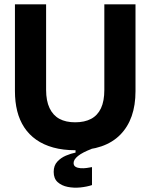

<svg xmlns="http://www.w3.org/2000/svg" viewBox="-20 -680 695 887"><path d="M405 175Q381 183 351 186Q321 189 293 183.5Q265 178 246.5 161.5Q228 145 228 114Q228 85 244.5 67Q261 49 284.5 39Q308 29 329 25V5L403 -3V8Q361 24 340.5 40.5Q320 57 320 73Q320 85 329 90.5Q338 96 352 97Q366 98 380.5 96Q395 94 405 92ZM328 14Q271 14 226 1.5Q181 -11 147.5 -34.5Q114 -58 92 -91.5Q70 -125 59.5 -167Q49 -209 49 -259V-660H193V-265Q193 -214 209 -180.5Q225 -147 254.5 -131Q284 -115 327 -115Q371 -115 401 -131Q431 -147 446.5 -180Q462 -213 462 -265V-660H606V-259Q606 -129 535.5 -57.5Q465 14 328 14Z"/></svg>

Font: Bricolage Grotesque 72pt
Style: Bold
Weight: 700
Designer: Mathieu Triay
Foundry: Atelier Triay
Version: Version 1.001;gftools[0.9.33.dev8+g029e19f]